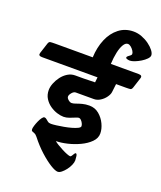

<svg xmlns="http://www.w3.org/2000/svg" viewBox="-259 -996 1076 1285"><g transform="rotate(20 279.0 -353.0)"><path d="M-73 -532 -49 -606Q-44 -622 -34 -623.5Q-24 -625 0 -625H268Q271 -697 295.5 -755Q320 -813 364 -847Q408 -881 467 -881Q497 -881 526 -870Q555 -859 579 -841.5Q603 -824 617.5 -805Q632 -786 632 -771Q632 -759 618 -744.5Q604 -730 583.5 -717.5Q563 -705 542.5 -697Q522 -689 509 -689Q499 -689 489 -692Q479 -695 479 -700Q479 -707 486.5 -712.5Q494 -718 501.5 -724Q509 -730 509 -736Q509 -746 501 -758.5Q493 -771 481.5 -780.5Q470 -790 459 -790Q442 -790 428.5 -767.5Q415 -745 407 -707.5Q399 -670 397 -625H595Q623 -625 616 -603L592 -529Q587 -513 577 -511.5Q567 -510 543 -510H476L469 -451Q467 -434 452.5 -413.5Q438 -393 416 -379Q394 -365 371 -365Q360 -365 348 -365Q336 -365 312 -365Q288 -365 242 -365Q228 -365 215 -349.5Q202 -334 202 -322Q202 -311 215 -300Q228 -289 239 -289Q251 -289 268.5 -295.5Q286 -302 308.5 -308Q331 -314 358 -314Q398 -314 427.5 -289.5Q457 -265 473.5 -230Q490 -195 490 -163Q490 -129 462.5 -101.5Q435 -74 393.5 -54.5Q352 -35 307.5 -24.5Q263 -14 228 -14Q236 -6 253.5 4.5Q271 15 291 25.5Q311 36 328 42.5Q345 49 352 49Q357 49 362 41Q367 33 372 25Q377 17 381 17Q389 17 391.5 34.5Q394 52 394 63Q394 78 385.5 97.5Q377 117 363.5 134.5Q350 152 335.5 163.5Q321 175 309 175Q291 175 255.5 153Q220 131 177.5 92.5Q135 54 96 4Q85 -10 74.5 -14Q64 -18 57.5 -21Q51 -24 51 -35Q51 -44 56 -60.5Q61 -77 69 -95Q77 -113 86 -125Q95 -137 102 -137Q111 -137 118 -130.5Q125 -124 134 -117.5Q143 -111 157 -111Q171 -111 194.5 -114Q218 -117 246 -122Q274 -127 298.5 -134Q323 -141 339 -149Q355 -157 355 -166Q355 -175 349.5 -186Q344 -197 336 -205Q328 -213 320 -213Q313 -213 296.5 -206Q280 -199 259.5 -191.5Q239 -184 220 -184Q199 -184 173 -192Q147 -200 122.5 -217Q98 -234 82 -259.5Q66 -285 66 -319Q66 -341 76 -367Q86 -393 104 -417Q122 -441 146.5 -456Q171 -471 199 -471Q223 -471 258.5 -471Q294 -471 340 -473L344 -510H-52Q-80 -510 -73 -532Z"/></g></svg>

Font: Alkatra
Style: Bold
Weight: 700
Designer: Suman Bhandary
Version: Version 1.100;gftools[0.9.22]